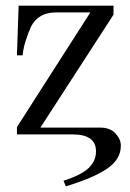

<svg xmlns="http://www.w3.org/2000/svg" viewBox="-20 -476 460 680"><path d="M40 0V-26L300 -432H178Q116 -432 90 -382Q80 -360 72 -335Q64 -310 62 -295L60 -280H40L46 -456H382V-424L123 -24H336Q370 -24 389 -3.5Q408 17 408 40Q408 88 360 121Q312 154 213 184L205 164Q268 144 294 119Q320 94 320 60Q320 0 237 0Z"/></svg>

Font: Old Standard TT
Style: Regular
Weight: 400
Designer: Alexey Kryukov <alexios@thessalonica.org.ru>
Version: Version 2.2